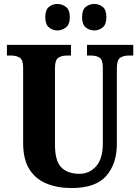

<svg xmlns="http://www.w3.org/2000/svg" viewBox="-20 -941 708 971"><path d="M342 10Q270 10 214.5 -13Q159 -36 128 -86Q97 -136 97 -218V-600Q97 -639 79.5 -649.5Q62 -660 38 -660H15V-714H339V-660H317Q292 -660 275 -649Q258 -638 258 -596V-210Q258 -126 290.5 -94Q323 -62 382 -62Q432 -62 466 -100Q500 -138 500 -215V-600Q500 -639 483.5 -649.5Q467 -660 442 -660H420V-714H654V-660H630Q605 -660 588 -649Q571 -638 571 -596V-213Q571 -113 517.5 -51.5Q464 10 342 10ZM457 -787Q433 -787 414 -802Q395 -817 395 -854Q395 -892 414 -906.5Q433 -921 457 -921Q480 -921 499 -906.5Q518 -892 518 -854Q518 -817 499 -802Q480 -787 457 -787ZM270 -787Q247 -787 228 -802Q209 -817 209 -854Q209 -892 228 -906.5Q247 -921 270 -921Q293 -921 313 -906.5Q333 -892 333 -854Q333 -817 313 -802Q293 -787 270 -787Z"/></svg>

Font: Noto Serif Hebrew Condensed ExtraBold
Style: Regular
Weight: 800
Width: 3
Designer: Monotype Design Team
Foundry: Monotype Imaging Inc.
Version: Version 2.004; ttfautohint (v1.8.4.7-5d5b)